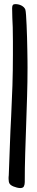

<svg xmlns="http://www.w3.org/2000/svg" viewBox="-20 -827 183 950"><path d="M116.2 -492.2Q116.2 -420.9 114 -350.1Q111.8 -279.3 109.4 -208.5Q106.9 -137.7 104.7 -67.1Q102.5 3.4 102.5 74.2Q102.5 85.9 98.4 94.7Q94.2 103.5 80.1 103.5Q72.8 103.5 63.5 101.1Q54.2 98.6 46.9 95.7Q32.7 89.8 27.6 82Q22.5 74.2 22.5 58.6Q22.5 54.2 22.5 49.8Q22.5 45.4 23.4 40Q26.4 -32.7 28.8 -105.5Q31.2 -178.2 35.2 -251Q39.1 -327.6 41.5 -402.8Q43.9 -478 43.9 -554.7Q43.9 -589.4 43.9 -623.5Q43.9 -657.7 43 -692.4Q42 -715.8 41 -739.3Q40 -762.7 40 -786.1Q40 -796.4 43 -801.5Q45.9 -806.6 57.6 -806.6Q64 -806.6 71.5 -804.9Q79.1 -803.2 85.7 -799.8Q92.3 -796.4 97.7 -791.3Q103 -786.1 105.5 -779.3Q107.4 -772.5 108.9 -751.7Q110.4 -731 111.6 -702.6Q112.8 -674.3 113.8 -641.8Q114.7 -609.4 115.2 -579.8Q115.7 -550.3 116 -526.6Q116.2 -502.9 116.2 -492.2Z"/></svg>

Font: Just Another Hand
Style: Regular
Weight: 400
Designer: Astigmatic (AOETI)
Foundry: Astigmatic (AOETI)
Version: Version 1.001